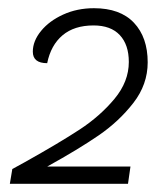

<svg xmlns="http://www.w3.org/2000/svg" viewBox="-20 -730 380 468"><path d="M95 -324H298L292 -282H4L10 -318L41 -335Q125 -382 174.5 -414.5Q224 -447 259 -489Q294 -531 294 -579Q294 -621 272 -644.5Q250 -668 208 -668Q161 -668 132.5 -644Q104 -620 95 -576Q60 -576 60 -604Q60 -630 80 -654.5Q100 -679 134 -694.5Q168 -710 209 -710Q273 -710 306.5 -674.5Q340 -639 340 -578Q340 -524 305 -479Q270 -434 220.5 -400Q171 -366 95 -324Z"/></svg>

Font: Krub Light
Style: Italic
Weight: 300
Italic angle: -8°
Designer: Ekaluck Peanpanawate
Foundry: Cadson Demak Co.,Ltd.
Version: Version 1.000; ttfautohint (v1.6)